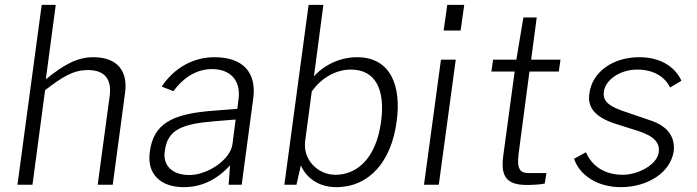

<svg xmlns="http://www.w3.org/2000/svg" viewBox="-20 -762 2874 792"><path d="M52 0H114L166 -390C239 -446 282 -473 343 -473C415 -473 442 -432 432 -363L383 0H445L496 -380C508 -468 465 -526 365 -526C298 -526 245 -496 169 -435L210 -742H152Z M738 10C810 10 873 -19 929 -80L923 0H977L1025 -359C1038 -463 982 -526 865 -526C769 -526 694 -475 647 -405L695 -386C741 -447 795 -477 855 -477C931 -477 974 -429 964 -354L959 -313L856 -305C687 -292 613 -250 598 -136C585 -45 641 10 738 10ZM761 -40C692 -40 650 -78 660 -140C671 -226 728 -251 867 -262L952 -269L939 -168C931 -103 836 -40 761 -40Z M1367 10C1502 10 1594 -94 1616 -260C1637 -408 1591 -526 1453 -526C1355 -526 1292 -467 1275 -447L1314 -742H1253L1153 0H1203L1221 -80C1231 -54 1272 10 1367 10ZM1364 -41C1291 -41 1228 -103 1239 -182L1266 -385C1305 -439 1363 -475 1428 -475C1527 -475 1570 -395 1552 -261C1532 -108 1452 -41 1364 -41Z M1895 -742H1825L1810 -636H1880ZM1860 -516H1799L1729 0H1790Z M2285 -467 2292 -516H2171L2194 -690H2139L2110 -516H2014L2007 -467H2103L2056 -120C2045 -37 2066 1 2154 1C2175 1 2214 -1 2227 -5L2234 -48H2162C2128 -48 2111 -61 2119 -126L2164 -467Z M2541 10C2653 10 2746 -51 2759 -138C2765 -193 2739 -241 2661 -266L2547 -305C2476 -330 2467 -355 2471 -385C2478 -433 2538 -475 2608 -475C2674 -475 2722 -447 2744 -401L2791 -429C2763 -489 2702 -526 2617 -526C2509 -526 2422 -466 2411 -375C2403 -320 2433 -278 2523 -250L2612 -222C2682 -199 2703 -171 2697 -132C2690 -84 2614 -41 2549 -41C2473 -41 2421 -78 2397 -134L2348 -107C2371 -39 2444 10 2541 10Z"/></svg>

Font: United Sans ExtraLight
Style: Italic
Weight: 200
Italic angle: -8°
Designer: Pablo Impallari, Rodrigo Fuenzalida (Modified by Dan O. Williams)
Version: Version 1.000;PS 001.000;hotconv 1.0.88;makeotf.lib2.5.64775